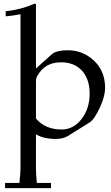

<svg xmlns="http://www.w3.org/2000/svg" viewBox="-20 -727 589 1022"><path d="M539.4 -259.4Q539.4 -213.7 510.9 -153.1Q482.3 -91.4 457.1 -75.4L344 -4.6Q317.7 12.6 276.6 12.6Q210.3 12.6 171.4 -12.6V172.6Q171.4 185.1 172.6 203.4Q173.7 221.7 176 246.9H251.4V274.3H6.9V246.9H83.4Q85.7 221.7 87.4 203.4Q89.1 185.1 89.1 172.6V-651.4Q51.4 -643.4 10.3 -640V-667.4Q91.4 -675.4 163.4 -707.4L171.4 -705.1V-363.4H172.6L251.4 -434.3Q275.4 -459.4 341.7 -459.4Q421.7 -459.4 481.1 -403.4Q539.4 -347.4 539.4 -259.4ZM457.1 -228.6Q457.1 -302.9 419.4 -347.4Q378.3 -395.4 304 -395.4Q217.1 -395.4 177.1 -320Q171.4 -309.7 171.4 -293.7V-96Q220.6 -37.7 308.6 -37.7Q369.1 -37.7 412.6 -91.4Q457.1 -147.4 457.1 -228.6Z"/></svg>

Font: t
Style: Regular
Weight: 400
Designer: Takis Katsoulidis and George D. Matthiopoulos
Foundry: Takis Katsoulidis and George D. Matthiopoulos
Version: Version 1.0 ; ttfautohint (v1.8.1)